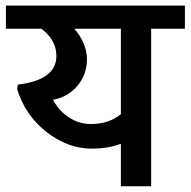

<svg xmlns="http://www.w3.org/2000/svg" viewBox="-35 -646 661 666"><path d="M280.8 -215.8Q342.8 -215.8 384.3 -250V-546.4H222.7Q242.2 -524.9 254.4 -496.8Q266.6 -468.8 266.6 -440.9Q266.6 -387.7 233.9 -348.6Q201.2 -309.6 148.9 -299.8Q170.4 -259.8 205.3 -237.8Q240.2 -215.8 280.8 -215.8ZM384.3 0V-147.5Q342.8 -130.9 283.7 -130.4Q200.2 -130.4 126.5 -188Q52.7 -245.6 24.4 -336.9L26.9 -352.5Q160.6 -368.7 160.6 -451.7Q160.6 -507.3 108.4 -546.4H-14.6V-626.5H606.4V-546.4H489.3V0Z"/></svg>

Font: Yantramanav Medium
Style: Regular
Weight: 500
Version: Version 1.001;PS 1.0;hotconv 1.0.72;makeotf.lib2.5.5900; ttf